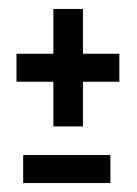

<svg xmlns="http://www.w3.org/2000/svg" viewBox="-20 -490 308 433"><path d="M100.4 -204.9H167.1V-305.7H249.2V-368.8H167.1V-469.8H100.4V-368.8H17.2V-305.7H100.4ZM32.3 -77.2H228.9V-140.4H32.3Z"/></svg>

Font: Anybody Thin
Style: Regular
Weight: 100
Designer: Tyler Finck
Foundry: Etcetera Type Company
Version: Version 1.114;gftools[0.9.25]